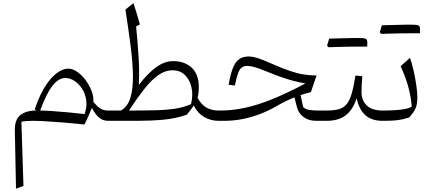

<svg xmlns="http://www.w3.org/2000/svg" viewBox="-20 -752 2690 1195"><path d="M386.7 -266.6Q415.5 -266.6 443.4 -248.5Q471.2 -230.5 491.2 -199.2Q511.2 -168 516.8 -127.4Q522.5 -86.9 506.3 -42Q457 -47.9 401.9 -53Q346.7 -58.1 300.3 -61Q253.9 -64 230 -64Q268.1 -168.5 305.9 -217.5Q343.8 -266.6 386.7 -266.6ZM404.8 -324.7Q383.8 -324.7 361.6 -314.2Q339.4 -303.7 316.9 -283.2Q294.4 -262.7 272.9 -232.2Q251.5 -201.7 231.9 -161.4Q212.4 -121.1 196.3 -71.3L207 -64.9Q157.7 -63.5 127.7 -49.1Q97.7 -34.7 84.7 -8.3Q71.8 18.1 72.3 56.6L79.6 422.4L126 405.3L113.3 5.9Q127 2.9 143.8 1.5Q160.6 0 183.6 0Q212.9 0 262.7 2.7Q312.5 5.4 375 10.5Q437.5 15.6 505.4 22.9Q516.1 2.9 528.8 -26.4Q541.5 -55.7 552.2 -80.6Q573.2 -39.1 596.9 -19.5Q620.6 0 653.8 0H654.3V-64H653.3Q624.5 -64 605 -76.4Q585.4 -88.9 560.5 -118.7Q561 -121.1 561.3 -123.8Q561.5 -126.5 561.5 -128.4Q561.5 -158.2 547.6 -192.1Q533.7 -226.1 510.5 -256.3Q487.3 -286.6 459.7 -305.7Q432.1 -324.7 404.8 -324.7Z M1055.2 -314.5Q1100.6 -314.5 1130.9 -285.2Q1161.1 -255.9 1171.9 -207.8Q1182.6 -159.7 1168.9 -104Q1126 -84.5 1071.3 -75.9Q1016.6 -67.4 945.6 -65.7Q874.5 -64 782.7 -64Q832.5 -140.1 876.5 -196.3Q920.4 -252.4 963.9 -283.4Q1007.3 -314.5 1055.2 -314.5ZM1057.1 -371.6Q1003.9 -371.6 951.9 -333.7Q899.9 -295.9 843.8 -223.1Q848.6 -299.3 842.8 -395.3Q836.9 -491.2 827.1 -587.4L850.6 -600.1Q844.7 -621.1 838.1 -643.3Q831.5 -665.5 824.7 -688.2Q817.9 -710.9 810.5 -732.4L760.7 -692.4Q779.3 -571.8 792.7 -468Q806.2 -364.3 807.4 -282Q808.6 -199.7 791.7 -144Q774.9 -88.4 732.9 -64H654.3Q647 -64 643.3 -56.4Q639.6 -48.8 639.6 -33.2V-30.8Q639.6 -15.1 643.3 -7.6Q647 0 654.3 0H836.4Q919.4 0 997.6 -7.1Q1075.7 -14.2 1142.6 -38.1Q1169.4 -70.3 1186 -94.7Q1211.4 -45.9 1252 -22.9Q1292.5 0 1340.3 0H1340.8V-64H1340.3Q1297.9 -64 1265.1 -82.3Q1232.4 -100.6 1209.5 -143.6Q1213.9 -158.7 1215.6 -175Q1217.3 -191.4 1217.3 -211.9Q1217.3 -250 1206.3 -279.8Q1195.3 -309.6 1174.3 -329.8Q1153.3 -350.1 1123.8 -360.8Q1094.2 -371.6 1057.1 -371.6Z M1526.9 -400.4Q1491.2 -400.4 1467.8 -383.3Q1444.3 -366.2 1429.2 -327.9Q1414.1 -289.6 1402.8 -224.6L1441.9 -219.7Q1451.7 -268.6 1461.2 -294.9Q1470.7 -321.3 1484.4 -331.5Q1498 -341.8 1519.5 -341.8Q1535.2 -341.8 1562 -335Q1588.9 -328.1 1639.2 -307.1Q1690.4 -286.1 1729 -272.5Q1767.6 -258.8 1803.2 -249.5Q1838.9 -240.2 1880.4 -232.4Q1763.7 -170.4 1670.9 -133.3Q1578.1 -96.2 1500.7 -80.1Q1423.3 -64 1352.1 -64H1340.8Q1333.5 -64 1329.8 -56.4Q1326.2 -48.8 1326.2 -33.2V-30.8Q1326.2 -15.1 1329.8 -7.6Q1333.5 0 1340.8 0H1378.9Q1425.3 0 1477.5 -8.8Q1529.8 -17.6 1587.2 -38.1Q1644.5 -58.6 1706.1 -94.2Q1733.4 -109.9 1761 -123.3Q1788.6 -136.7 1812.5 -146L1829.1 -82Q1838.4 -46.9 1869.4 -23.4Q1900.4 0 1947.8 0H2012.7V-64H1965.3Q1929.2 -64 1907 -67.4Q1884.8 -70.8 1867.2 -84.5L1850.6 -160.2Q1882.8 -170.9 1915 -178.7L1950.2 -282.2Q1908.2 -282.2 1868.4 -288.8Q1828.6 -295.4 1781.5 -311.5Q1734.4 -327.6 1670.4 -356Q1613.3 -381.3 1582.5 -390.9Q1551.8 -400.4 1526.9 -400.4Z M2216.3 -461.9Q2231.9 -461.9 2241.7 -461.9Q2251.5 -461.9 2257.1 -461.9Q2262.7 -461.9 2265.6 -461.9Q2266.1 -468.3 2266.1 -476.1Q2266.1 -483.9 2266.1 -488.8Q2266.1 -505.9 2255.9 -510.7Q2245.6 -515.6 2210.9 -515.6Q2178.2 -508.3 2145.5 -500.2Q2112.8 -492.2 2080.3 -484.1Q2047.9 -476.1 2015.6 -467.8Q2018.1 -465.3 2020.3 -462.9Q2022.5 -460.4 2024.9 -458Q2055.2 -459 2087.2 -460Q2119.1 -460.9 2151.6 -461.4Q2184.1 -461.9 2216.3 -461.9ZM2024.9 -458Q2056.2 -467.3 2087.2 -476.6Q2118.2 -485.8 2149.2 -495.8Q2180.2 -505.9 2210.9 -515.6Q2202.1 -515.6 2183.1 -515.4Q2164.1 -515.1 2138.7 -514.4Q2113.3 -513.7 2084.7 -513.2Q2056.2 -512.7 2028.8 -511.7Q2025.4 -501 2022.2 -490.2Q2019 -479.5 2015.6 -467.8Q2018.1 -465.3 2020.3 -462.9Q2022.5 -460.4 2024.9 -458ZM2012.7 0Q2088.4 0 2133.1 -35.6Q2177.7 -71.3 2199.7 -140.6Q2214.8 -69.8 2254.2 -34.9Q2293.5 0 2361.8 0H2362.3V-64H2361.8Q2296.4 -64 2263.2 -95Q2230 -126 2230 -179.7Q2230 -199.2 2231.2 -223.9Q2232.4 -248.5 2234.9 -277.3L2192.4 -282.2Q2181.6 -213.4 2169.2 -170.4Q2156.7 -127.4 2137.9 -104.2Q2119.1 -81.1 2089.1 -72.5Q2059.1 -64 2012.7 -64Q2005.4 -64 2001.7 -56.4Q1998 -48.8 1998 -33.2V-30.8Q1998 -15.1 2001.7 -7.6Q2005.4 0 2012.7 0Z M2544.4 -544.9Q2560.1 -544.9 2569.8 -544.9Q2579.6 -544.9 2585.2 -544.9Q2590.8 -544.9 2593.8 -544.9Q2594.2 -551.3 2594.2 -559.1Q2594.2 -566.9 2594.2 -571.8Q2594.2 -588.9 2584 -593.8Q2573.7 -598.6 2539.1 -598.6Q2506.3 -591.3 2473.6 -583.3Q2440.9 -575.2 2408.4 -567.1Q2376 -559.1 2343.8 -550.8Q2346.2 -548.3 2348.4 -545.9Q2350.6 -543.5 2353 -541Q2383.3 -542 2415.3 -543Q2447.3 -543.9 2479.7 -544.4Q2512.2 -544.9 2544.4 -544.9ZM2353 -541Q2384.3 -550.3 2415.3 -559.6Q2446.3 -568.8 2477.3 -578.9Q2508.3 -588.9 2539.1 -598.6Q2530.3 -598.6 2511.2 -598.4Q2492.2 -598.1 2466.8 -597.4Q2441.4 -596.7 2412.8 -596.2Q2384.3 -595.7 2356.9 -594.7Q2353.5 -584 2350.3 -573.2Q2347.2 -562.5 2343.8 -550.8Q2346.2 -548.3 2348.4 -545.9Q2350.6 -543.5 2353 -541ZM2362.3 0H2374Q2422.9 0 2456.8 -4.4Q2490.7 -8.8 2526.9 -21Q2556.2 -53.7 2566.9 -78.6Q2577.6 -103.5 2577.6 -146.5Q2577.6 -175.3 2571.3 -220.2Q2564.9 -265.1 2554.4 -311.8Q2543.9 -358.4 2531.7 -392.1L2473.6 -340.3Q2508.3 -263.7 2523.9 -200.9Q2539.6 -138.2 2542.5 -87.4Q2519.5 -74.7 2473.4 -69.3Q2427.2 -64 2376.5 -64H2362.3Q2355 -64 2351.3 -56.4Q2347.7 -48.8 2347.7 -33.2V-30.8Q2347.7 -15.1 2351.3 -7.6Q2355 0 2362.3 0Z"/></svg>

Font: Pinar-VF
Style: Regular
Weight: 300
Designer: Amin Abedi
Version: Version 3.0